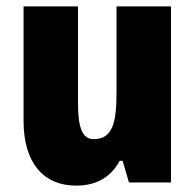

<svg xmlns="http://www.w3.org/2000/svg" viewBox="-20 -573 611 603"><path d="M517 -553H346V-289C346 -194 337 -136 274 -136C238 -136 225 -174 225 -248V-553H54V-193C54 -60 118 10 219 10C281 10 327 -15 356 -68H365L385 0H517Z"/></svg>

Font: Noto Sans Sinhala UI Condensed Black
Style: Regular
Weight: 900
Width: 3
Designer: Jelle Bosma - Monotype Design Team
Foundry: Monotype Imaging Inc.
Version: Version 2.006